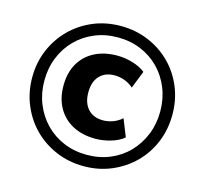

<svg xmlns="http://www.w3.org/2000/svg" viewBox="-105 -834 1024 962"><g transform="rotate(15 407.5 -352.5)"><path d="M408 11Q331 11 264.5 -17Q198 -45 149 -94Q100 -143 72 -209.5Q44 -276 44 -353Q44 -430 72 -496Q100 -562 149 -611Q198 -660 264 -688Q330 -716 408 -716Q485 -716 551.5 -688Q618 -660 667 -611Q716 -562 743.5 -496Q771 -430 771 -353Q771 -276 743.5 -209.5Q716 -143 666.5 -94Q617 -45 551 -17Q485 11 408 11ZM429 -137Q361 -137 311 -163.5Q261 -190 233.5 -238.5Q206 -287 206 -353Q206 -420 233.5 -468Q261 -516 311 -542Q361 -568 429 -568Q469 -568 509 -556Q549 -544 575 -523L539 -432Q519 -450 493.5 -459.5Q468 -469 441 -469Q392 -469 363.5 -438.5Q335 -408 335 -353Q335 -298 363.5 -267Q392 -236 441 -236Q468 -236 493.5 -245.5Q519 -255 539 -273L575 -183Q549 -161 508.5 -149Q468 -137 429 -137ZM408 -48Q473 -48 528 -71Q583 -94 623 -135.5Q663 -177 685.5 -232.5Q708 -288 708 -353Q708 -418 685.5 -473.5Q663 -529 623 -570Q583 -611 528 -634Q473 -657 408 -657Q343 -657 288 -634Q233 -611 192.5 -570Q152 -529 129.5 -473.5Q107 -418 107 -353Q107 -288 129.5 -232.5Q152 -177 192.5 -135.5Q233 -94 288 -71Q343 -48 408 -48Z"/></g></svg>

Font: Nunito Sans 8pt ExtraBold
Style: Regular
Weight: 800
Version: Version 3.101;gftools[0.9.27]